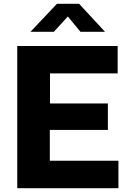

<svg xmlns="http://www.w3.org/2000/svg" viewBox="-20 -982 684 1002"><path d="M70 -742H594V-599H241V-442H543V-304H240V-143H598V0H70ZM334 -896 261 -816H139L277 -962H393L528 -816H400Z"/></svg>

Font: Morrison
Style: Bold
Weight: 700
Designer: Pablo Impallari, Rodrigo Fuenzalida (Modified by Dan O. Williams)
Version: Version 0.03;June 6, 2019;FontCreator 11.5.0.2425 64-bit; tt